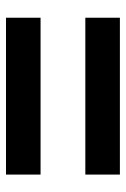

<svg xmlns="http://www.w3.org/2000/svg" viewBox="90 -696 419 639"><g transform="rotate(90 299.5 -376.5)"><path d="M39 -451V-566H561V-451ZM39 -187V-302H561V-187Z"/></g></svg>

Font: Noto Sans TC ExtraBold
Style: Regular
Weight: 800
Designer: Ryoko NISHIZUKA  (kana, bopomofo & ideographs); Paul D. Hunt (Latin, Greek & Cyrillic); Sandoll Communications , Soo-you
Foundry: Adobe
Version: Version 2.004-H2;hotconv 1.0.118;makeotfexe 2.5.65603